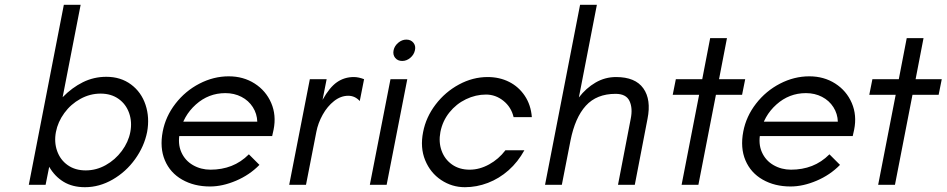

<svg xmlns="http://www.w3.org/2000/svg" viewBox="-20 -770 3944 800"><path d="M185 -75 170 0H100L246 -750H316L241 -365Q280 -405 325.5 -427.5Q371 -450 423 -450Q483 -450 526 -418Q569 -386 586.5 -333Q604 -280 593 -220Q581 -160 543 -107Q505 -54 449.5 -22Q394 10 334 10Q282 10 245 -12.5Q208 -35 185 -75ZM523 -220Q531 -262 518 -299Q505 -336 474 -358Q443 -380 399 -380Q355 -380 315 -358Q275 -336 248 -299Q221 -262 213 -220Q205 -178 218 -141Q231 -104 262 -82Q293 -60 337 -60Q381 -60 420.5 -82Q460 -104 487.5 -141Q515 -178 523 -220Z M658 -222Q670 -285 711 -338Q752 -391 811 -421.5Q870 -452 933 -452Q994 -452 1041 -422Q1088 -392 1110 -341Q1132 -290 1120 -230L1114 -203H696L710 -263H1052Q1051 -296 1033.5 -323.5Q1016 -351 986 -366.5Q956 -382 919 -382Q849 -382 796 -334.5Q743 -287 729 -216Q720 -171 735.5 -136Q751 -101 784 -82Q817 -63 857 -63Q904 -63 944 -78.5Q984 -94 1017 -127L1061 -83Q1020 -41 963.5 -17Q907 7 855 7Q789 7 739 -21.5Q689 -50 667 -102Q645 -154 658 -222Z M1271 -440H1341L1324 -354Q1353 -406 1384 -427.5Q1415 -449 1454 -449Q1465 -449 1476 -446.5Q1487 -444 1497 -440L1479 -349Q1469 -360 1457 -365.5Q1445 -371 1431 -371Q1400 -371 1372 -349Q1344 -327 1324.5 -292Q1305 -257 1298 -220L1255 0H1185Z M1607 -440H1677L1591 0H1521ZM1620 -561Q1624 -579 1639.5 -592Q1655 -605 1673 -605Q1692 -605 1702.5 -592Q1713 -579 1709 -561Q1705 -542 1689.5 -529Q1674 -516 1656 -516Q1637 -516 1626.5 -529Q1616 -542 1620 -561Z M1743 -220Q1755 -282 1795 -334.5Q1835 -387 1892.5 -418Q1950 -449 2012 -449Q2061 -449 2101 -429Q2141 -409 2166.5 -371Q2192 -333 2196 -282H2120Q2110 -324 2077.5 -350Q2045 -376 2005 -376Q1962 -376 1921.5 -356.5Q1881 -337 1852.5 -301.5Q1824 -266 1815 -220Q1807 -178 1820 -142Q1833 -106 1863.5 -84.5Q1894 -63 1937 -63Q1978 -63 2018 -85Q2058 -107 2086 -144H2165Q2138 -95 2099 -60.5Q2060 -26 2013 -8Q1966 10 1917 10Q1863 10 1818 -20Q1773 -50 1751.5 -102.5Q1730 -155 1743 -220Z M2397 -750H2467L2392 -364Q2422 -403 2461.5 -426Q2501 -449 2547 -449Q2627 -449 2660.5 -402Q2694 -355 2678 -275L2625 0H2555L2608 -275Q2617 -319 2603 -349Q2589 -379 2545 -379Q2466 -379 2421 -329.5Q2376 -280 2357 -184L2321 0H2251Z M2893 -375H2783L2796 -440H2906L2939 -611H3009L2976 -440H3085L3072 -375H2963L2890 0H2820Z M3077 -222Q3089 -285 3130 -338Q3171 -391 3230 -421.5Q3289 -452 3352 -452Q3413 -452 3460 -422Q3507 -392 3529 -341Q3551 -290 3539 -230L3533 -203H3115L3129 -263H3471Q3470 -296 3452.5 -323.5Q3435 -351 3405 -366.5Q3375 -382 3338 -382Q3268 -382 3215 -334.5Q3162 -287 3148 -216Q3139 -171 3154.5 -136Q3170 -101 3203 -82Q3236 -63 3276 -63Q3323 -63 3363 -78.5Q3403 -94 3436 -127L3480 -83Q3439 -41 3382.5 -17Q3326 7 3274 7Q3208 7 3158 -21.5Q3108 -50 3086 -102Q3064 -154 3077 -222Z M3712 -375H3602L3615 -440H3725L3758 -611H3828L3795 -440H3904L3891 -375H3782L3709 0H3639Z"/></svg>

Font: Teachers[wght] Italic
Style: Regular
Weight: 400
Designer: Alfredo Marco Pradil & Chank Diesel
Version: Version 1.000;Glyphs 3.1.2 (3151)